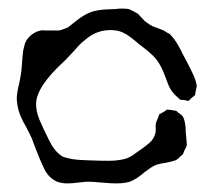

<svg xmlns="http://www.w3.org/2000/svg" viewBox="-20 -782 484 447"><path d="M414 -458 415 -444Q415 -442 409 -431L406 -423L400 -418Q398 -416 395.5 -413.5Q393 -411 389 -409Q384 -407 377 -405.5Q370 -404 366 -403Q352 -401 346 -399Q337 -396 327.5 -389Q318 -382 315 -380Q312 -377 304.5 -371.5Q297 -366 291 -363Q278 -355 250 -355Q238 -355 216 -357Q194 -359 186 -359Q179 -359 163 -357Q147 -355 137 -355Q124 -355 113 -359Q94 -367 83.5 -388Q73 -409 58 -449Q55 -459 49 -470.5Q43 -482 41 -486Q24 -515 21 -535Q19 -547 19 -552Q19 -565 25 -589Q29 -609 30 -619Q31 -628 32 -645Q33 -662 36 -673Q37 -675 37.5 -678.5Q38 -682 39 -683Q44 -694 54 -701.5Q64 -709 75 -711Q77 -712 80.5 -711.5Q84 -711 86 -711H108Q110 -711 114 -711Q118 -711 122 -712L138 -718Q141 -720 145.5 -724Q150 -728 153 -730Q175 -748 192 -754Q207 -759 226 -760Q245 -761 249 -761Q254 -762 266 -762Q277 -762 282 -760Q287 -758 301 -750Q305 -746 309 -741.5Q313 -737 317 -733Q327 -725 335 -721Q340 -719 348.5 -716Q357 -713 363 -710Q367 -707 370 -705.5Q373 -704 375 -703Q386 -692 394.5 -677Q403 -662 404 -659Q425 -620 430 -608Q437 -592 438 -582Q438 -579 437 -576Q436 -573 436 -571Q435 -569 435 -566Q435 -563 434 -561Q433 -559 430.5 -557.5Q428 -556 427 -555Q420 -547 418 -547L410 -549Q401 -549 398 -551Q398 -551 394 -555Q388 -560 383 -566Q376 -574 371 -587Q366 -600 365 -603Q359 -619 355 -626Q347 -642 335.5 -653Q324 -664 312.5 -672.5Q301 -681 298 -684Q295 -687 283 -696Q271 -705 259 -709Q249 -712 237 -712Q204 -712 178 -689Q171 -684 163 -675.5Q155 -667 151 -662Q147 -658 142 -652.5Q137 -647 131 -641Q64 -580 64 -540Q64 -522 72 -503Q80 -484 94 -456Q108 -427 127 -417Q129 -416 132 -415.5Q135 -415 137 -414Q148 -411 161.5 -410Q175 -409 179 -409Q223 -407 245 -408Q269 -410 279 -415Q288 -419 298 -427Q316 -439 327.5 -449Q339 -459 342 -473Q343 -477 342.5 -483.5Q342 -490 343 -495Q344 -499 345.5 -502Q347 -505 348 -508L351 -516L362 -522L369 -527L378 -526L390 -524Q392 -523 393 -521.5Q394 -520 396 -519Q404 -514 406 -510Q410 -504 412 -486Q412 -476 414 -458Z"/></svg>

Font: Rubik-Burned
Style: Regular
Weight: 400
Designer: NaN (generative design), Hubert & Fischer (Rubik source font outlines)
Foundry: NaN, Hubert & Fischer
Version: Version 1.000